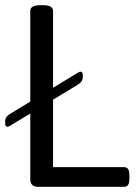

<svg xmlns="http://www.w3.org/2000/svg" viewBox="-20 -722 526 742"><path d="M9 -232Q0 -232 0 -246V-252Q0 -263 5 -270Q10 -277 19 -282L281 -441Q284 -443 286.5 -444Q289 -445 291 -445Q300 -445 300 -431V-425Q300 -406 281 -395L19 -236Q11 -232 9 -232ZM127 0Q97 0 97 -30V-680Q97 -702 137 -702H145Q185 -702 185 -680V-76H460Q480 -76 480 -46V-30Q480 0 460 0Z"/></svg>

Font: Asap
Style: Regular
Weight: 400
Designer: Pablo Cosgaya
Foundry: Omnibus-Type
Version: Version 3.001